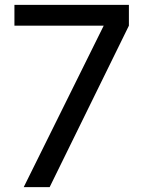

<svg xmlns="http://www.w3.org/2000/svg" viewBox="-20 -765 588 785"><path d="M77 0 404 -660H39V-745H507V-660L183 0Z"/></svg>

Font: Pitagon Sans Text Medium
Style: Regular
Weight: 500
Designer: Travis Tran
Foundry: Pitagon
Version: Version 1.000; ttfautohint (v1.8.4.7-5d5b);gftools[0.9.26]